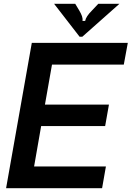

<svg xmlns="http://www.w3.org/2000/svg" viewBox="-20 -988 691 1008"><path d="M516 0H12L147 -763H651L630 -649H253L216 -439H552L532 -326H196L159 -114H536ZM398 -795 264 -968H375L396 -933Q406 -916 410.5 -903Q415 -890 413 -878H427Q431 -901 463 -933L496 -968H607L412 -795Z"/></svg>

Font: Open Sauce Sans SemiBold Italic
Style: Regular
Weight: 600
Italic angle: -10°
Designer: Alfredo Marco Pradil
Foundry: Creative Sauce Fz LLC
Version: Version 1.477